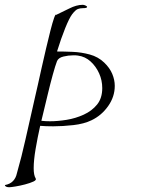

<svg xmlns="http://www.w3.org/2000/svg" viewBox="-28 -638 589 798"><path d="M7 140Q0 140 -4.5 136.5Q-9 133 -7 131Q14 127 26 114.5Q38 102 42 83Q52 48 61 12.5Q70 -23 78 -59Q88 -103 98 -147.5Q108 -192 118 -236Q122 -252 129 -284Q136 -316 145 -356Q154 -396 163.5 -436.5Q173 -477 181.5 -510.5Q190 -544 196.5 -562.5Q203 -581 205 -576Q229 -587 259.5 -602.5Q290 -618 316 -618Q321 -618 327.5 -615Q334 -612 334 -609Q334 -604 315 -604Q305 -604 295.5 -600.5Q286 -597 272 -579Q260 -563 243 -521Q226 -479 209 -424Q238 -424 274 -422.5Q310 -421 345 -411.5Q380 -402 405 -378Q428 -356 438.5 -331Q449 -306 449 -281Q449 -236 421.5 -197Q394 -158 352 -138Q321 -123 276.5 -118Q232 -113 193 -113Q177 -113 163.5 -113.5Q150 -114 139 -115Q128 -66 120 -19Q112 28 112 61Q112 90 120 103Q125 110 111 116.5Q97 123 76 128.5Q55 134 36.5 137Q18 140 13 140ZM180 -134Q212 -134 249 -140Q286 -146 320 -161.5Q354 -177 375.5 -203.5Q397 -230 397 -272Q397 -304 384 -333Q371 -362 348.5 -382.5Q326 -403 296 -407Q292 -408 286.5 -408Q281 -408 275 -408Q256 -408 235.5 -403Q215 -398 209 -384Q202 -366 191.5 -328Q181 -290 170.5 -246Q160 -202 151 -165L144 -136Q152 -135 161 -134.5Q170 -134 180 -134Z"/></svg>

Font: Grey Qo
Style: Regular
Weight: 400
Designer: Robert E. Leuschke
Foundry: Robert E. Leuschke
Version: Version 2.010